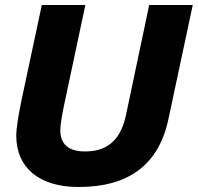

<svg xmlns="http://www.w3.org/2000/svg" viewBox="-20 -731 790 767"><path d="M294 16C492 16 614 -71 653 -256L750 -711H576L483 -270C459 -160 398 -126 319 -126C253 -126 221 -156 221 -210C221 -236 229 -277 237 -316L321 -711H147L66 -331C55 -278 45 -221 45 -189C45 -63 134 16 294 16Z"/></svg>

Font: Geist ExtraBold
Style: Italic
Weight: 800
Italic angle: -12°
Designer: Basement.studio, Andrés Briganti, Mateo Zaragoza
Foundry: Basement.studio, Vercel, Andrés Briganti, Guido Ferreyra, Mateo Zaragoza
Version: Version 1.500